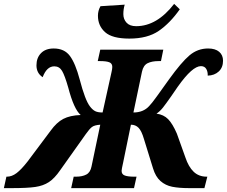

<svg xmlns="http://www.w3.org/2000/svg" viewBox="-76 -970 1170 990"><path d="M-43 -59H-40Q-15 -59 9.5 -77.5Q34 -96 66 -137L185 -296Q216 -339 250.5 -357Q285 -375 340 -377Q305 -407 276 -518Q258 -581 244 -604.5Q230 -628 204 -628Q165 -628 144 -572Q112 -593 112 -633Q112 -672 135.5 -696Q159 -720 201 -720Q256 -720 284.5 -681.5Q313 -643 335 -560Q363 -453 388 -421Q401 -404 414.5 -397Q428 -390 453 -390L499 -598Q503 -615 503 -625Q503 -643 487.5 -649Q472 -655 440 -655H428L441 -714H766L754 -655H742Q707 -655 685 -644Q663 -633 656 -600L612 -390Q663 -390 693 -423Q706 -436 733 -473.5Q760 -511 795 -560Q859 -649 901 -684.5Q943 -720 997 -720Q1034 -720 1054 -703Q1074 -686 1074 -657Q1074 -622 1052 -601.5Q1030 -581 995 -580Q996 -600 987.5 -614.5Q979 -629 960 -629Q938 -629 908.5 -603Q879 -577 840 -522L807 -474Q779 -434 764 -415Q749 -396 731 -384Q768 -379 791 -355.5Q814 -332 836 -281L880 -158Q896 -110 922.5 -84.5Q949 -59 990 -59H993L978 0H900Q847 0 812 -7Q777 -14 751.5 -36.5Q726 -59 713 -102L666 -254Q654 -295 638.5 -311Q623 -327 599 -327L559 -132Q551 -97 551 -89Q551 -71 567.5 -65Q584 -59 616 -59H628L615 0H291L304 -59H316Q348 -59 369 -70Q390 -81 396 -112L441 -327Q411 -325 398 -315Q385 -305 366 -278L354 -261L234 -92Q205 -50 176 -31Q147 -12 106 -6Q65 0 -15 0H-56ZM429 -889Q429 -915 442 -938L567 -946Q560 -923 560 -897Q560 -871 576.5 -853Q593 -835 626 -835Q733 -835 822 -950L851 -922Q801 -851 743 -811Q685 -771 591 -771Q503 -771 466 -804Q429 -837 429 -889Z"/></svg>

Font: Noto Serif NarrowBlack
Style: Italic
Weight: 900
Width: 4
Italic angle: -12°
Designer: Monotype Design Team
Foundry: Monotype Imaging Inc.
Version: Version 1.001